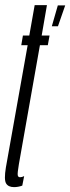

<svg xmlns="http://www.w3.org/2000/svg" viewBox="-32 -742 281 767"><path d="M175 -637H199.5L228.5 -720.5H199ZM24 5.5Q40.5 5.5 57 -0.5L64.5 -38.5Q56 -34 48 -34Q40 -34 38.8 -42.5Q37.5 -51 43.5 -86.5L127.5 -561.5H159L166 -600H134.5L155.5 -721.5H106.5L85 -600H59.5L53 -561.5H78.5L-8.5 -73Q-16.5 -24.5 -7.8 -9.5Q1 5.5 24 5.5Z"/></svg>

Font: Anybody UltraCondensed Light
Style: Italic
Weight: 300
Width: 1
Italic angle: -10°
Version: Version 1.113;gftools[0.9.25]